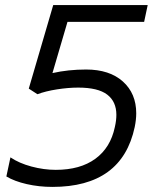

<svg xmlns="http://www.w3.org/2000/svg" viewBox="-20 -719 603 754"><path d="M5 -26 21 -101Q55 -78 103.5 -65Q152 -52 199 -52Q295 -52 354.5 -95.5Q414 -139 431 -220Q437 -246 437 -268Q437 -320 401 -347.5Q365 -375 287 -375Q248 -375 203.5 -368Q159 -361 127 -349L93 -371L189 -699H560L546 -633H245L186 -432Q248 -446 318 -446Q410 -446 462.5 -399Q515 -352 515 -274Q515 -249 509 -220Q459 15 186 15Q133 15 85 4Q37 -7 5 -26Z"/></svg>

Font: Prompt Light
Style: Italic
Weight: 300
Italic angle: -12°
Designer: Katatrad Team
Foundry: CadsonDemak
Version: Version 1.000